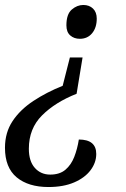

<svg xmlns="http://www.w3.org/2000/svg" viewBox="-20 -562 506 772"><path d="M301 -406Q278 -406 262.5 -419.5Q247 -433 247 -460Q247 -505 268.5 -523.5Q290 -542 315 -542Q339 -542 354 -527.5Q369 -513 369 -487Q369 -451 350.5 -428.5Q332 -406 301 -406ZM175 190Q94 190 47 151Q0 112 0 32Q0 -29 30.5 -75Q61 -121 114 -156Q167 -191 232 -217L261 -331H312L288 -185Q202 -151 149 -98Q96 -45 96 36Q96 86 120 113Q144 140 182 140Q220 140 243 120.5Q266 101 278.5 69Q291 37 297 -1Q367 -1 367 57Q367 92 344 122.5Q321 153 278 171.5Q235 190 175 190Z"/></svg>

Font: Noto Serif SemiCondensed
Style: Italic
Weight: 400
Width: 4
Italic angle: -12°
Designer: Monotype Design Team
Foundry: Monotype Imaging Inc.
Version: Version 2.013